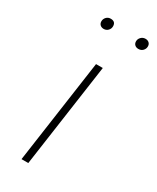

<svg xmlns="http://www.w3.org/2000/svg" viewBox="-187 -779 683 835"><g transform="rotate(30 154.0 -361.5)"><path d="M103 -669Q92 -669 85 -675.5Q78 -682 78 -693Q78 -705 86.5 -714Q95 -723 108 -723Q133 -723 133 -699Q133 -687 124.5 -678Q116 -669 103 -669ZM277 -669Q266 -669 259 -675.5Q252 -682 252 -693Q252 -705 261 -714Q270 -723 283 -723Q294 -723 301 -716.5Q308 -710 308 -699Q308 -687 299.5 -678Q291 -669 277 -669ZM185 -520 111 0H77L151 -520Z"/></g></svg>

Font: Fira Sans UltraLight
Style: Italic
Weight: 200
Italic angle: -8°
Designer: Carrois Corporate & Edenspiekermann AG
Foundry: Carrois Corporate GbR & Edenspiekermann AG
Version: Version 4.203;PS 004.203;hotconv 1.0.88;makeotf.lib2.5.64775